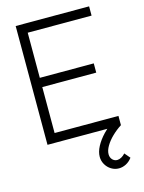

<svg xmlns="http://www.w3.org/2000/svg" viewBox="-139 -801 844 1124"><g transform="rotate(-15 282.5 -239.0)"><path d="M439 241.5Q414.5 241.5 393.2 228.5Q372 215.5 359.5 193.8Q347 172 347 147.5Q347 117.5 364.5 84.5Q382 51.5 412 20Q422 9.5 432.5 0H70V-720H515V-664H128V-390.5H455V-334.5H128V-56H515V0Q484.5 19.5 458.2 45Q432 70.5 416.5 97Q401 123.5 401 146Q401 166 413 178.8Q425 191.5 442 191.5Q454 191.5 467 184.5Q480 177.5 491 165L519.5 198.5Q503.5 220 482.2 230.8Q461 241.5 439 241.5Z"/></g></svg>

Font: Vela Sans Light
Style: Regular
Weight: 300
Designer: Principal design: Mikhail Sharanda - project Manrope.
Design modification: Ravid Balaliev
Foundry: Mikhail Sharanda
Version: Version 1.001